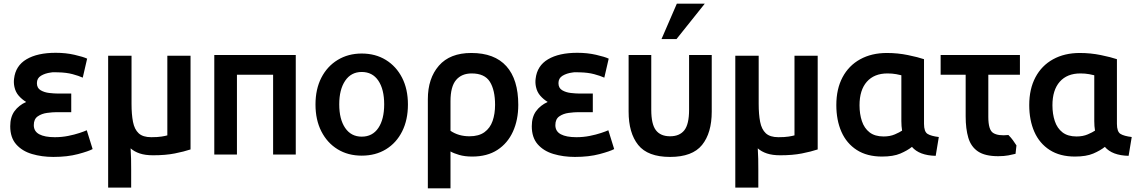

<svg xmlns="http://www.w3.org/2000/svg" viewBox="-20 -834 6221 1051"><path d="M280 -83Q225 -83 195 -99Q165 -115 165 -149Q165 -182 186.5 -197Q208 -212 238 -216Q268 -220 291 -220H370V-322H295Q277 -322 250 -325Q223 -328 202.5 -340Q182 -352 182 -379Q182 -406 204.5 -419.5Q227 -433 258 -437Q268 -439 278.5 -438.5Q289 -438 300 -438Q344 -437 377.5 -428Q411 -419 433 -409L457 -513Q436 -523 388 -534Q340 -545 285 -545Q185 -545 125 -509.5Q65 -474 57 -403Q54 -381 59 -358Q65 -330 82.5 -310Q100 -290 123 -276Q82 -257 59 -225Q36 -193 36 -143Q36 -81 68.5 -44Q101 -7 155 9Q209 25 272 25Q349 25 407 9.5Q465 -6 487 -18L455 -121Q442 -115 415 -106Q388 -97 353 -90Q318 -83 280 -83Z M818 16Q886 16 936.5 6Q987 -4 1023 -16V-529H896V-93Q886 -90 864.5 -86.5Q843 -83 808 -83Q762 -83 739 -104.5Q716 -126 708 -167Q700 -208 700 -265V-529H572V193H698V94Q698 66 697.5 36Q697 6 695 -22Q715 -4 745 6Q775 16 818 16Z M1599 -533H1153V12H1277V-425H1475V12H1599Z M2213 -262Q2213 -346 2181 -408.5Q2149 -471 2092 -506Q2035 -541 1960 -541Q1886 -541 1828.5 -506Q1771 -471 1739 -408.5Q1707 -346 1707 -262Q1707 -178 1739 -115Q1771 -52 1828 -17Q1885 18 1960 18Q2036 18 2093 -17Q2150 -52 2181.5 -115Q2213 -178 2213 -262ZM2083 -263Q2083 -181 2051 -133.5Q2019 -86 1960 -86Q1902 -86 1869.5 -133.5Q1837 -181 1837 -263Q1837 -344 1869.5 -392Q1902 -440 1960 -440Q2019 -440 2051 -392.5Q2083 -345 2083 -263Z M2565 23Q2647 23 2703 -13.5Q2759 -50 2788 -114Q2817 -178 2817 -260Q2817 -399 2752 -471.5Q2687 -544 2560 -544Q2443 -544 2382.5 -474.5Q2322 -405 2322 -291V197H2446V-5Q2463 5 2493.5 14Q2524 23 2565 23ZM2446 -280Q2446 -360 2476.5 -396Q2507 -432 2562 -432Q2633 -432 2661.5 -386.5Q2690 -341 2690 -260Q2690 -211 2676.5 -172Q2663 -133 2632 -110.5Q2601 -88 2550 -88Q2490 -88 2446 -118Z M3135 -83Q3080 -83 3050 -99Q3020 -115 3020 -149Q3020 -182 3041.5 -197Q3063 -212 3093 -216Q3123 -220 3146 -220H3225V-322H3150Q3132 -322 3105 -325Q3078 -328 3057.5 -340Q3037 -352 3037 -379Q3037 -406 3059.5 -419.5Q3082 -433 3113 -437Q3123 -439 3133.5 -438.5Q3144 -438 3155 -438Q3199 -437 3232.5 -428Q3266 -419 3288 -409L3312 -513Q3291 -523 3243 -534Q3195 -545 3140 -545Q3040 -545 2980 -509.5Q2920 -474 2912 -403Q2909 -381 2914 -358Q2920 -330 2937.5 -310Q2955 -290 2978 -276Q2937 -257 2914 -225Q2891 -193 2891 -143Q2891 -81 2923.5 -44Q2956 -7 3010 9Q3064 25 3127 25Q3204 25 3262 9.5Q3320 -6 3342 -18L3310 -121Q3297 -115 3270 -106Q3243 -97 3208 -90Q3173 -83 3135 -83Z M3648 25Q3770 25 3823 -40.5Q3876 -106 3876 -223V-533H3752V-233Q3752 -154 3726 -121Q3700 -88 3648 -88Q3596 -88 3570.5 -121Q3545 -154 3545 -233V-533H3421V-223Q3421 -106 3473.5 -40.5Q3526 25 3648 25ZM3683 -620 3838 -814H3685L3601 -620Z M4251 16Q4319 16 4369.5 6Q4420 -4 4456 -16V-529H4329V-93Q4319 -90 4297.5 -86.5Q4276 -83 4241 -83Q4195 -83 4172 -104.5Q4149 -126 4141 -167Q4133 -208 4133 -265V-529H4005V193H4131V94Q4131 66 4130.5 36Q4130 6 4128 -22Q4148 -4 4178 6Q4208 16 4251 16Z M4972 -30Q5012 17 5102 19L5119 -84Q5077 -89 5057.5 -101Q5038 -113 5038 -156V-510Q5006 -521 4950 -532.5Q4894 -544 4835 -544Q4751 -544 4688.5 -509.5Q4626 -475 4592 -411Q4558 -347 4558 -259Q4558 -176 4586 -112.5Q4614 -49 4670 -13Q4726 23 4808 23Q4870 23 4908.5 6.5Q4947 -10 4972 -30ZM4914 -171Q4914 -157 4915 -144Q4916 -131 4918 -119Q4905 -110 4878.5 -98.5Q4852 -87 4817 -87Q4769 -87 4740 -109.5Q4711 -132 4698 -171Q4685 -210 4685 -258Q4685 -341 4725 -386.5Q4765 -432 4838 -432Q4864 -432 4886 -428Q4908 -424 4914 -422Z M5544 -38Q5535 -52 5525 -66Q5515 -80 5500 -95Q5444 -89 5417 -106Q5390 -122 5390 -194V-425H5563V-533H5129V-425H5266V-197Q5266 -129 5280.5 -80Q5295 -31 5333.5 -5Q5372 21 5444 21Q5476 21 5500 16.5Q5524 12 5539 8Z M6028 -30Q6068 17 6158 19L6175 -84Q6133 -89 6113.5 -101Q6094 -113 6094 -156V-510Q6062 -521 6006 -532.5Q5950 -544 5891 -544Q5807 -544 5744.5 -509.5Q5682 -475 5648 -411Q5614 -347 5614 -259Q5614 -176 5642 -112.5Q5670 -49 5726 -13Q5782 23 5864 23Q5926 23 5964.5 6.5Q6003 -10 6028 -30ZM5970 -171Q5970 -157 5971 -144Q5972 -131 5974 -119Q5961 -110 5934.5 -98.5Q5908 -87 5873 -87Q5825 -87 5796 -109.5Q5767 -132 5754 -171Q5741 -210 5741 -258Q5741 -341 5781 -386.5Q5821 -432 5894 -432Q5920 -432 5942 -428Q5964 -424 5970 -422Z"/></svg>

Font: Repo DemiBold
Style: Regular
Weight: 600
Designer: Stefan Peev
Foundry: Context Ltd
Version: Version 1.502